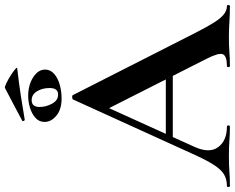

<svg xmlns="http://www.w3.org/2000/svg" viewBox="-114 -836 942 770"><g transform="rotate(-90 357.0 -451.0)"><path d="M171 -229 186 -257H474L481 -229ZM717 -12Q722 -12 722 -6Q722 0 717 0Q687 0 654.5 -2Q622 -4 592 -4Q558 -4 533 -2Q508 0 477 0Q473 0 473 -6Q473 -12 477 -12Q518 -12 524.5 -28.5Q531 -45 506 -94L303 -495L352 -581L153 -142Q126 -82 152 -47Q178 -12 234 -12Q239 -12 239 -6Q239 0 234 0Q204 0 179 -2Q154 -4 116 -4Q77 -4 53.5 -2Q30 0 -4 0Q-8 0 -8 -6Q-8 -12 -4 -12Q23 -12 42.5 -23.5Q62 -35 81.5 -65.5Q101 -96 126 -152L343 -629Q344 -632 352 -632.5Q360 -633 361 -629L611 -137Q635 -90 652.5 -62.5Q670 -35 685.5 -23.5Q701 -12 717 -12ZM347 -675Q303 -675 278 -696Q253 -717 253 -743Q253 -765 269 -779.5Q285 -794 309 -801.5Q333 -809 357 -809Q401 -809 432 -789Q463 -769 463 -741Q463 -720 446 -705Q429 -690 402.5 -682.5Q376 -675 347 -675ZM363 -689Q389 -689 389 -723Q389 -752 376 -773.5Q363 -795 340 -795Q313 -795 313 -763Q313 -738 326 -713.5Q339 -689 363 -689ZM263 -823Q259 -822 257 -827Q255 -832 258 -833Q298 -854 325 -868.5Q352 -883 389 -902Q393 -904 407.5 -897Q422 -890 438 -880Q454 -870 464 -861.5Q474 -853 468 -853Q407 -846 358.5 -838.5Q310 -831 263 -823Z"/></g></svg>

Font: Cormorant Infant Light
Style: Bold
Weight: 700
Version: Version 4.001